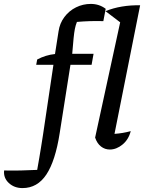

<svg xmlns="http://www.w3.org/2000/svg" viewBox="-152 -757 736 981"><path d="M-37 204Q-79 204 -107 178Q-135 152 -131 114Q-86 115 -45.5 114Q-5 113 38 111Q44 75 49 48Q54 21 58 -6.5Q62 -34 68 -70L121 -426H33L38 -453Q81 -476 129 -481L147 -596Q153 -638 177 -670Q201 -702 236.5 -719.5Q272 -737 312 -737Q355 -737 388 -712L376 -649Q341 -650 308 -649Q275 -648 241 -645Q234 -627 230.5 -609Q227 -591 224 -561.5Q221 -532 217 -482H326L316 -426H208L153 -77Q131 65 85 134.5Q39 204 -37 204ZM516 -87Q505 -44 474 -18.5Q443 7 409 7Q384 7 364 -8.5Q344 -24 334 -54L462 -643L387 -700Q426 -716 471 -723.5Q516 -731 564 -730L433 -73Q476 -76 516 -87Z"/></svg>

Font: Piazzolla Medium
Style: Italic
Weight: 500
Italic angle: -11.3°
Designer: Juan Pablo del Peral
Foundry: Huerta Tipografica
Version: Version 1.330